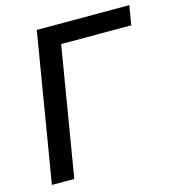

<svg xmlns="http://www.w3.org/2000/svg" viewBox="-108 -818 825 909"><g transform="rotate(-15 304.5 -363.5)"><path d="M608.7 -727.3H155.2L34.4 0H144.2L249.3 -632.8H593Z"/></g></svg>

Font: Margiela Sans Medium
Style: Italic
Weight: 500
Italic angle: -9.39999°
Designer: Stefan Endress, Andreas Faust
Version: Version 1.100;FEAKit 1.0